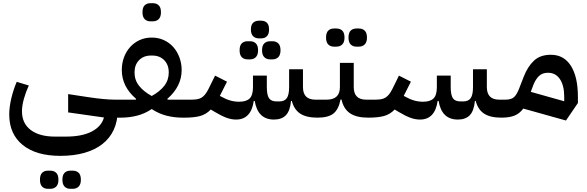

<svg xmlns="http://www.w3.org/2000/svg" viewBox="-20 -739 3690 1206"><path d="M359 240Q207 240 122.5 171.5Q38 103 38 -20Q38 -65 50.5 -119Q63 -173 85 -225L161 -202Q142 -161 130 -118Q118 -75 118 -40Q118 36 173 77.5Q228 119 325 119H394Q494 119 555.5 87.5Q617 56 633 -1L408 -33V-148L533 -129Q585 -121 628.5 -117Q672 -113 704 -113V-64L719 -44Q719 23 694.5 76Q670 129 623.5 165.5Q577 202 510.5 221Q444 240 359 240ZM422 447Q399 447 385.5 433Q372 419 372 390Q372 360 385.5 346.5Q399 333 422 333H437Q460 333 474 346.5Q488 360 488 390Q488 419 474 433Q460 447 437 447ZM281 447Q258 447 244.5 433Q231 419 231 390Q231 360 244.5 346.5Q258 333 281 333H296Q319 333 333 346.5Q347 360 347 390Q347 419 333 433Q319 447 296 447Z M680 -89 704 -113H833L835 -118Q745 -195 745 -299Q745 -341 758.5 -378Q772 -415 797 -443Q822 -471 856.5 -487Q891 -503 933 -503Q975 -503 1009.5 -487Q1044 -471 1068.5 -443.5Q1093 -416 1107 -378.5Q1121 -341 1121 -299Q1121 -196 1031 -118L1033 -113H1163V-24L1139 0H1127Q1074 0 1025.5 -12.5Q977 -25 933 -54Q890 -25 841 -12.5Q792 0 740 0H680ZM933 -136Q984 -164 1012 -200Q1040 -236 1040 -284Q1040 -332 1011.5 -361Q983 -390 938 -390H927Q882 -390 853.5 -361Q825 -332 825 -284Q825 -236 853.5 -200Q882 -164 933 -136ZM925 -605Q902 -605 888.5 -619Q875 -633 875 -662Q875 -692 888.5 -705.5Q902 -719 925 -719H940Q963 -719 977 -705.5Q991 -692 991 -662Q991 -633 977 -619Q963 -605 940 -605Z M1139 -89 1163 -113H1183Q1204 -113 1220 -116Q1236 -119 1248 -127Q1260 -135 1270 -148Q1280 -161 1290 -181L1331 -264L1406 -226L1361 -137L1368 -133Q1398 -116 1425.5 -108Q1453 -100 1482 -100Q1527 -100 1548 -120.5Q1569 -141 1569 -192V-264H1656V-192Q1656 -143 1669.5 -122.5Q1683 -102 1717 -102H1735Q1767 -102 1781.5 -122.5Q1796 -143 1796 -192V-304H1883V-192Q1883 -113 1961 -113H1999V-24L1974 0Q1904 0 1865.5 -25.5Q1827 -51 1813 -105H1808Q1802 -42 1775.5 -15Q1749 12 1701 12Q1599 12 1580 -105H1574Q1557 12 1463 12Q1434 12 1403.5 1Q1373 -10 1331 -35L1304 -51Q1274 -20 1236 -10Q1198 0 1139 0ZM1677 -366Q1654 -366 1640 -380Q1626 -394 1626 -423Q1626 -453 1640 -466.5Q1654 -480 1677 -480H1691Q1714 -480 1728 -466.5Q1742 -453 1742 -423Q1742 -394 1728 -380Q1714 -366 1691 -366ZM1535 -366Q1512 -366 1498.5 -380Q1485 -394 1485 -423Q1485 -453 1498.5 -466.5Q1512 -480 1535 -480H1550Q1573 -480 1587 -466.5Q1601 -453 1601 -423Q1601 -394 1587 -380Q1573 -366 1550 -366ZM1606 -498Q1584 -498 1570 -511.5Q1556 -525 1556 -554Q1556 -583 1570 -596Q1584 -609 1606 -609H1621Q1643 -609 1656.5 -596Q1670 -583 1670 -554Q1670 -525 1656.5 -511.5Q1643 -498 1621 -498Z M1975 -89 1999 -113H2032Q2115 -113 2115 -192V-344H2202V-192Q2202 -113 2280 -113H2318V-24L2293 0Q2219 0 2178.5 -27.5Q2138 -55 2125 -114H2119Q2107 -52 2074.5 -26Q2042 0 1975 0ZM2219 -446Q2196 -446 2182.5 -460Q2169 -474 2169 -503Q2169 -533 2182.5 -546.5Q2196 -560 2219 -560H2234Q2257 -560 2271 -546.5Q2285 -533 2285 -503Q2285 -474 2271 -460Q2257 -446 2234 -446ZM2078 -446Q2055 -446 2041.5 -460Q2028 -474 2028 -503Q2028 -533 2041.5 -546.5Q2055 -560 2078 -560H2093Q2116 -560 2130 -546.5Q2144 -533 2144 -503Q2144 -474 2130 -460Q2116 -446 2093 -446Z M2294 -89 2318 -113H2338Q2359 -113 2375 -116Q2391 -119 2403 -127Q2415 -135 2425 -148Q2435 -161 2445 -181L2486 -264L2561 -226L2516 -137L2523 -133Q2553 -116 2580.5 -108Q2608 -100 2637 -100Q2682 -100 2703 -120.5Q2724 -141 2724 -192V-264H2811V-192Q2811 -143 2824.5 -122.5Q2838 -102 2872 -102H2890Q2922 -102 2936.5 -122.5Q2951 -143 2951 -192V-304H3038V-192Q3038 -113 3116 -113H3154V-24L3129 0Q3059 0 3020.5 -25.5Q2982 -51 2968 -105H2963Q2957 -42 2930.5 -15Q2904 12 2856 12Q2754 12 2735 -105H2729Q2712 12 2618 12Q2589 12 2558.5 1Q2528 -10 2486 -35L2459 -51Q2429 -20 2391 -10Q2353 0 2294 0Z M3267 -57Q3244 -26 3212 -13Q3180 0 3130 0V-89L3154 -113Q3192 -113 3209.5 -129.5Q3227 -146 3242 -186L3270 -258Q3294 -320 3333.5 -357.5Q3373 -395 3440 -395Q3522 -395 3566 -325.5Q3610 -256 3610 -131V-92L3535 18ZM3314 -162 3524 -103V-131Q3524 -202 3497 -242Q3470 -282 3422 -282Q3387 -282 3365.5 -261.5Q3344 -241 3330 -205Z"/></svg>

Font: IBM Plex Sans Arabic Medium
Style: Regular
Weight: 500
Designer: Mike Abbink, Paul van der Laan, Pieter van Rosmalen, Wael Morcos, Khajak Apelian
Foundry: Bold Monday
Version: Version 1.1